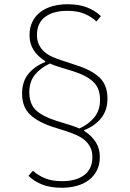

<svg xmlns="http://www.w3.org/2000/svg" viewBox="-20 -730 610 904"><path d="M451 -260Q451 -315 419 -345Q387 -375 323 -395L258 -415Q247 -418 236.5 -422Q226 -426 215 -431Q170 -410 144 -377.5Q118 -345 118 -296Q118 -240 150 -210.5Q182 -181 246 -161L311 -141Q322 -137 332.5 -133.5Q343 -130 354 -125Q399 -146 425 -178.5Q451 -211 451 -260ZM450 9Q450 45 436 72.5Q422 100 398 118Q374 136 341.5 145Q309 154 271 154Q217 154 179 139Q141 124 114 98L135 74Q158 95 191 109Q224 123 272 123Q339 123 377 94Q415 65 415 9Q415 -17 405.5 -36Q396 -55 380 -69Q364 -83 342 -93Q320 -103 296 -111L230 -132Q159 -155 121.5 -190.5Q84 -226 84 -290Q84 -345 113 -381.5Q142 -418 193 -438V-442Q158 -464 138.5 -494Q119 -524 119 -565Q119 -601 133 -628.5Q147 -656 171 -674Q195 -692 227.5 -701Q260 -710 298 -710Q352 -710 390 -695Q428 -680 455 -654L434 -629Q411 -651 378 -665Q345 -679 297 -679Q230 -679 192 -650Q154 -621 154 -565Q154 -539 163.5 -519.5Q173 -500 189 -486Q205 -472 227 -462Q249 -452 273 -445L339 -423Q410 -401 448 -365.5Q486 -330 486 -266Q486 -211 456.5 -174Q427 -137 376 -117V-114Q411 -92 430.5 -61.5Q450 -31 450 9Z"/></svg>

Font: IBM Plex Sans Arabic ExtLt
Style: Regular
Weight: 200
Designer: Mike Abbink, Paul van der Laan, Pieter van Rosmalen, Wael Morcos, Khajak Apelian
Foundry: Bold Monday
Version: Version 1.2